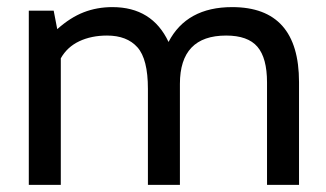

<svg xmlns="http://www.w3.org/2000/svg" viewBox="-20 -520 917 540"><path d="M821 -289V0H731V-288Q731 -357 704 -388.5Q677 -420 616 -420Q486 -420 486 -284V0H396V-270Q396 -354 366.5 -387Q337 -420 281 -420Q237 -420 203 -404Q169 -388 151 -356V0H61V-490H131L141 -438Q178 -471 215.5 -485.5Q253 -500 296 -500Q408 -500 454 -402Q505 -500 633 -500Q821 -500 821 -289Z"/></svg>

Font: Cabin
Style: Regular
Weight: 400
Designer: Pablo Impallari
Foundry: Pablo Impallari. http://www.impallari.com Igino Marini. http://www.ikern.com
Version: Version 2.200